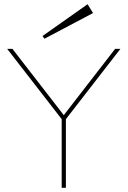

<svg xmlns="http://www.w3.org/2000/svg" viewBox="-20 -892 606 912"><path d="M273 0V-326L14 -660H39L283 -345L527 -660H552L293 -326V0ZM191 -708 182 -721 396 -872 422 -830Z"/></svg>

Font: Lil Grotesk Thin
Style: Regular
Weight: 100
Designer: Bastien Sozeau
Foundry: NBR — Bastien Sozeau
Version: Version 3.003; ttfautohint (v1.8.4.7-5d5b);gftools[0.9.33]